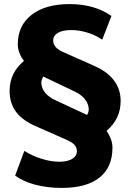

<svg xmlns="http://www.w3.org/2000/svg" viewBox="-20 -732 637 939"><path d="M501 -92Q530 -50 530 -10Q530 86 466.5 136.5Q403 187 283 187Q212 187 153 171.5Q94 156 54 127L99 6Q139 31 184.5 45Q230 59 271 59Q310 59 333 45Q356 31 356 7Q356 -11 344.5 -23.5Q333 -36 304 -49L159 -113Q92 -141 59.5 -183.5Q27 -226 27 -288Q27 -375 97 -434Q67 -475 67 -515Q67 -607 134.5 -659.5Q202 -712 320 -712Q442 -712 525 -654L480 -538Q448 -560 407.5 -572.5Q367 -585 329 -585Q287 -585 263.5 -571.5Q240 -558 240 -533Q240 -498 292 -476L436 -412Q570 -355 570 -238Q570 -150 501 -92ZM401 -172Q405 -170 406 -170Q414 -184 414 -196Q414 -223 395.5 -246.5Q377 -270 344 -285L195 -356L191 -358Q182 -338 182 -329Q182 -302 200.5 -279Q219 -256 253 -241Z"/></svg>

Font: wassup Sans
Style: Black
Weight: 900
Version: Version 2.001